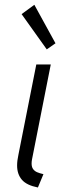

<svg xmlns="http://www.w3.org/2000/svg" viewBox="-20 -789 295 816"><path d="M52.7 -85.4Q52.7 -106 58.1 -130.4L134.3 -515.1H195.8L116.2 -112.3Q114.3 -103 114.3 -94.2Q114.3 -79.1 120.8 -70.3Q127.4 -61.5 137.7 -57.1Q147.9 -52.7 164.6 -48.8L141.1 7.8Q93.3 -1.5 73 -25.1Q52.7 -48.8 52.7 -85.4ZM71.8 -729 126 -768.6 215.8 -605 178.7 -579.1Z"/></svg>

Font: Reddit Sans Vanilla Light
Style: Italic
Weight: 300
Italic angle: -11.25°
Designer: Stephen Hutchings
Version: Version 1.013